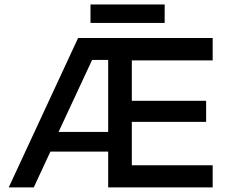

<svg xmlns="http://www.w3.org/2000/svg" viewBox="-20 -816 990 836"><path d="M374 -796.5H697V-716H374ZM906 -650.5V-553H554V-377H877.5V-285.5H554V-96.5H906V0H451V-156H199.5L127 0H18L320 -650.5ZM235 -241.5H451V-555H381Z"/></svg>

Font: Overused Grotesk Medium
Style: Regular
Weight: 525
Version: Version 0.004